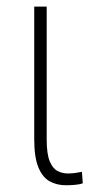

<svg xmlns="http://www.w3.org/2000/svg" viewBox="-20 -548 303 572"><path d="M82 -528.3H119.1V-132.3Q119.1 -89.8 127.9 -68.1Q136.7 -46.4 151.1 -38.8Q165.5 -31.2 182.1 -31.2Q193.8 -31.2 204.1 -32.7Q214.4 -34.2 224.1 -36.1L226.6 -2Q217.8 1.5 203.1 2.7Q188.5 3.9 176.8 3.9Q148.4 3.9 127.2 -8.3Q106 -20.5 94 -50.3Q82 -80.1 82 -132.8Z"/></svg>

Font: Roboto Condensed ExtraLight
Style: Regular
Weight: 250
Designer: Christian Robertson
Foundry: Google
Version: Version 3.008; 2023